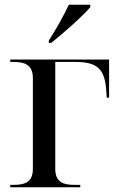

<svg xmlns="http://www.w3.org/2000/svg" viewBox="-20 -786 498 806"><path d="M185 -616V-606H195C247 -647 330 -721 359 -756V-766H269C248 -721 213 -659 185 -616ZM23 0H317V-10H294C250 -10 212 -18 212 -77V-526H296C388 -526 420 -497 426 -406L428 -376H438V-536H23V-526H36C80 -526 118 -517 118 -458V-77C118 -18 80 -10 36 -10H23Z"/></svg>

Font: Noto Serif Display
Style: Regular
Weight: 400
Designer: Monotype Design Team
Foundry: Monotype Imaging Inc.
Version: Version 2.009